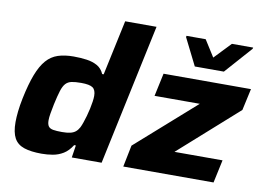

<svg xmlns="http://www.w3.org/2000/svg" viewBox="-79 -865 1364 995"><g transform="rotate(10 603.0 -367.5)"><path d="M195 8Q139 8 103 -4Q67 -16 50.5 -46Q34 -76 34 -130Q34 -155 37.5 -187Q41 -219 49 -258Q65 -335 84.5 -385.5Q104 -436 129.5 -465Q155 -494 190 -505.5Q225 -517 272 -517Q309 -517 341 -512.5Q373 -508 397 -494.5Q421 -481 433 -453H441L503 -743H668L510 0H353L363 -65H354Q334 -33 308.5 -17.5Q283 -2 254 3Q225 8 195 8ZM280 -121Q306 -121 323 -125Q340 -129 351 -138Q362 -147 370 -162Q375 -172 381 -189Q387 -206 392.5 -225.5Q398 -245 402.5 -265.5Q407 -286 409.5 -304Q412 -322 412 -334Q412 -365 395.5 -377Q379 -389 334 -389Q303 -389 284 -385Q265 -381 253 -368Q241 -355 232.5 -328Q224 -301 214 -255Q208 -225 204.5 -204.5Q201 -184 201 -169Q201 -148 208.5 -137.5Q216 -127 233.5 -124Q251 -121 280 -121ZM624 0 647 -114 958 -389H720L746 -510H1206L1181 -396L872 -121H1125L1099 0ZM899 -575 828 -717 829 -724H930L985 -637L1068 -724H1180L1178 -717L1052 -575Z"/></g></svg>

Font: Saira SemiExpanded
Style: Bold Italic
Weight: 700
Width: 6
Italic angle: -12°
Designer: Hector Gatti with collaboration of the Omnibus-Type team
Foundry: Omnibus-Type
Version: Version 1.101